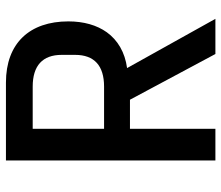

<svg xmlns="http://www.w3.org/2000/svg" viewBox="-69 -669 738 640"><g transform="rotate(-90 300.0 -349.0)"><path d="M190.7 -284.8H287.6L440 0H557.2L393.1 -294.4C445.7 -301.5 486.2 -325.6 512.4 -361.9C536.2 -395.2 548.7 -438.9 548.7 -490.1C548.7 -619 476.2 -698.2 344.8 -698.2H85.2V0H190.7ZM190.7 -371.1V-609H331.3C401.3 -609 437.1 -576 437.1 -512.4V-467.7C437.1 -403.8 401.3 -371.1 331.3 -371.1Z"/></g></svg>

Font: Margiela Mono Medium
Style: Regular
Weight: 500
Designer: Mike Abbink, Paul van der Laan, Pieter van Rosmalen
Foundry: Bold Monday
Version: Version 2.003 2021